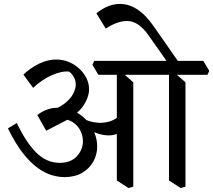

<svg xmlns="http://www.w3.org/2000/svg" viewBox="-20 -915 1075 968"><path d="M305 -22Q275 -22 241 -32Q207 -42 170 -68.5Q133 -95 95 -143.5Q57 -192 20 -268L65 -295Q111 -197 163 -145.5Q215 -94 281 -94Q337 -94 367.5 -127Q398 -160 398 -203Q398 -230 385.5 -256Q373 -282 346 -299.5Q319 -317 275 -317L358 -331L213 -256L168 -335Q190 -352 213 -361Q236 -370 260.5 -371.5Q285 -373 308 -369L332 -364Q380 -346 410.5 -315Q441 -284 455.5 -248Q470 -212 470 -177Q470 -135 450 -99.5Q430 -64 393 -43Q356 -22 305 -22ZM302 -310 222 -353Q275 -369 305.5 -393Q336 -417 349 -442.5Q362 -468 362 -489Q362 -509 352 -527Q342 -545 328 -554Q291 -558 240.5 -535.5Q190 -513 147 -472L98 -539Q131 -571 175 -593Q219 -615 264 -615Q297 -615 327 -602.5Q357 -590 380 -568.5Q403 -547 416 -520.5Q429 -494 429 -465Q429 -424 398.5 -379.5Q368 -335 302 -310ZM579 -244Q543 -226 494.5 -236Q446 -246 377 -290L386 -324Q412 -309 439 -302Q466 -295 492 -296Q518 -297 540.5 -305.5Q563 -314 579 -329ZM628 33 569 -5V-562L594 -551L652 -500V26ZM476 -538 446 -588 455 -608H742L772 -558L763 -538ZM850 -565 728 -738Q682 -803 631 -808.5Q580 -814 513 -771L466 -848Q495 -872 529 -885Q563 -898 600.5 -894.5Q638 -891 676.5 -865Q715 -839 753 -785L889 -590ZM891 33 832 -5V-562L857 -551L915 -500V26ZM742 -538 712 -588 721 -608H1005L1035 -558L1026 -538Z"/></svg>

Font: Eczar
Style: Regular
Weight: 400
Designer: Vaibhav Singh
Foundry: Rosetta Type Foundry
Version: Version 2.000